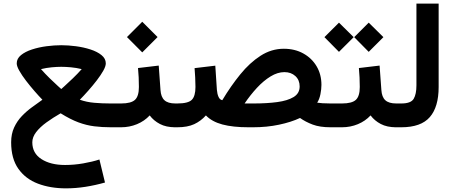

<svg xmlns="http://www.w3.org/2000/svg" viewBox="-20 -702 2507 1059"><path d="M213.9 -151.9Q194.3 -171.9 170.2 -199.7Q146 -227.5 123.5 -256.8Q101.1 -286.1 86.7 -311.5Q72.3 -336.9 72.3 -352.5Q72.3 -378.9 95.7 -397.9Q119.1 -417 156.5 -429.2Q193.8 -441.4 236.6 -447Q279.3 -452.6 317.9 -452.6Q356 -452.6 398.7 -447Q441.4 -441.4 479 -429.2Q516.6 -417 540 -397.9Q563.5 -378.9 563.5 -352.5Q563.5 -336.4 549.6 -311.8Q535.6 -287.1 513.9 -258.8Q492.2 -230.5 467.3 -202.4Q442.4 -174.3 420.4 -151.9Q457.5 -138.7 500.5 -135Q543.5 -131.3 587.9 -131.3H620.6V0H591.3Q543 0 500 -5.4Q457 -10.7 412.6 -27.1Q368.2 -43.5 314.5 -77.1Q272 -52.7 236.3 -26.9Q200.7 -1 179.4 26.6Q158.2 54.2 158.2 83Q158.2 143.1 208.5 175.5Q258.8 208 338.9 208Q388.2 208 439 199.2Q489.7 190.4 528.3 177.7L559.1 304.7Q505.9 319.8 451.4 328.4Q397 336.9 343.8 336.9Q257.8 336.9 189.5 311Q121.1 285.2 81.3 229Q41.5 172.9 41.5 83Q41.5 36.6 57.9 1.2Q74.2 -34.2 100.3 -61.5Q126.5 -88.9 156.5 -110.6Q186.5 -132.3 213.9 -151.9ZM317.9 -333.5Q294.4 -333.5 265.4 -330.8Q236.3 -328.1 206.1 -320.8Q228.5 -295.4 254.4 -270Q280.3 -244.6 299.1 -227.8Q317.9 -210.9 317.9 -210.9Q317.9 -210.9 336.7 -227.8Q355.5 -244.6 381.8 -270Q408.2 -295.4 430.7 -320.8Q400.9 -328.1 371.3 -330.8Q341.8 -333.5 317.9 -333.5Z M741.2 -326.7 855.5 -340.3 865.2 -205.6Q867.7 -167 887 -149.2Q906.2 -131.3 947.3 -131.3H957.5V0H946.3Q896.5 0 862.1 -18.1Q827.6 -36.1 805.7 -65.4Q776.9 -34.2 735.6 -17.1Q694.3 0 647.9 0H601.1V-131.3H647.9Q703.1 -131.3 724.6 -151.4Q746.1 -171.4 746.1 -222.2Q746.1 -249.5 744.9 -275.4Q743.7 -301.3 741.2 -326.7ZM764.6 -582 849.1 -497.6 764.6 -413.1 680.2 -497.6Z M1376 0H1350.1Q1264.6 0 1206.8 -15.4Q1148.9 -30.8 1115.7 -65.4Q1087.9 -34.2 1051 -17.1Q1014.2 0 958 0H938L938.5 -131.3H958Q1018.1 -131.3 1038.1 -151.6Q1058.1 -171.9 1058.1 -222.2Q1058.1 -249.5 1056.6 -275.1Q1055.2 -300.8 1053.2 -326.2L1167.5 -339.8L1176.3 -206.1Q1178.2 -183.6 1185.3 -167.7Q1192.4 -151.9 1206.1 -149.4Q1252.9 -227.5 1305.2 -291.7Q1357.4 -356 1417.2 -394.5Q1477.1 -433.1 1545.4 -433.1Q1606 -433.1 1652.8 -407.2Q1699.7 -381.3 1726.3 -336.4Q1752.9 -291.5 1752.9 -233.9Q1752.9 -210 1747.3 -182.1Q1741.7 -154.3 1729.5 -135.7Q1741.7 -133.8 1758.8 -132.6Q1775.9 -131.3 1802.7 -131.3H1817.4V0H1803.2Q1744.1 0 1704.6 -14.9Q1665 -29.8 1634.8 -51.3Q1585.9 -28.3 1519 -14.2Q1452.1 0 1376 0ZM1548.8 -304.2Q1511.2 -304.2 1472.4 -280.5Q1433.6 -256.8 1397.2 -217.5Q1360.8 -178.2 1329.1 -131.3H1380.4Q1451.7 -131.3 1508.8 -138.9Q1565.9 -146.5 1599.4 -166.7Q1632.8 -187 1632.8 -225.1Q1632.8 -260.7 1609.1 -282.5Q1585.4 -304.2 1548.8 -304.2Z M2013.7 -577.1 2094.7 -497.1 2013.7 -416 1933.6 -497.1ZM1849.6 -577.1 1930.7 -497.1 1849.6 -416 1769.5 -497.1ZM1797.9 -131.3H1866.2Q1921.4 -131.3 1942.9 -151.4Q1964.4 -171.4 1964.4 -222.2Q1964.4 -249.5 1963.1 -275.4Q1961.9 -301.3 1959.5 -326.7L2073.7 -340.3L2083.5 -205.6Q2085.9 -167 2105.2 -149.2Q2124.5 -131.3 2165.5 -131.3H2175.8V0H2164.6Q2114.7 0 2080.3 -18.1Q2045.9 -36.1 2023.9 -65.4Q1995.1 -34.2 1953.9 -17.1Q1912.6 0 1866.2 0H1797.9Z M2156.2 -131.3H2193.8Q2246.6 -131.3 2261.7 -157Q2276.9 -182.6 2276.9 -231.4V-682.1H2399.4V-222.2Q2399.4 -112.3 2350.8 -56.2Q2302.2 0 2193.4 0H2156.2Z"/></svg>

Font: Vazirmatn UI FD
Style: Bold
Weight: 700
Designer: Saber Rastikerdar
Foundry: Saber Rastikerdar
Version: Version 33.003